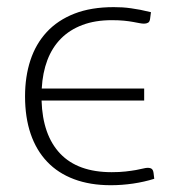

<svg xmlns="http://www.w3.org/2000/svg" viewBox="-20 -526 508 552"><path d="M411.5 -472Q410.5 -463.5 405.8 -460.8Q401 -458 394 -458Q388.5 -458 380.8 -459.5Q373 -461 362.2 -463Q351.5 -465 336.5 -466.5Q321.5 -468 301.5 -468Q253.5 -468 217 -454.2Q180.5 -440.5 155.2 -415Q130 -389.5 116.2 -353.2Q102.5 -317 100 -271.5H394.5V-237H99.5Q102.5 -137.5 153.2 -84.2Q204 -31 301 -31Q324 -31 341.2 -33Q358.5 -35 371 -37.2Q383.5 -39.5 391.5 -41.5Q399.5 -43.5 404.5 -43.5Q413 -43.5 416.8 -40Q420.5 -36.5 421.5 -28.5L423.5 -12Q395 -3 362.5 1.8Q330 6.5 298.5 6.5Q239 6.5 193 -10.8Q147 -28 115.8 -60.8Q84.5 -93.5 68.2 -141Q52 -188.5 52 -249Q52 -306 67.5 -353Q83 -400 114.5 -434Q146 -468 194 -486.8Q242 -505.5 307 -505.5Q320 -505.5 332 -504.8Q344 -504 356.8 -502.2Q369.5 -500.5 383.5 -497.8Q397.5 -495 414 -491Z"/></svg>

Font: Lato Light
Style: Regular
Weight: 300
Designer: Lukasz Dziedzic
Foundry: tyPoland Lukasz Dziedzic
Version: Version 2.007; 2014-02-27